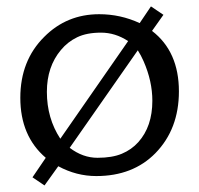

<svg xmlns="http://www.w3.org/2000/svg" viewBox="-20 -539 623 600"><path d="M280.8 11.2Q218.8 11.2 162.1 -19.5L119.1 40.5L81.5 15.1L123 -45.9Q43.5 -113.8 43.5 -233.4Q43.5 -349.6 118.2 -423.8Q188.5 -494.6 290 -494.6Q356.4 -494.6 416.5 -466.8L451.7 -519L490.7 -492.7L455.1 -442.4Q539.1 -377.9 539.1 -253.4Q539.1 -135.7 465.8 -60.5Q395.5 11.2 280.8 11.2ZM197.8 -77.1Q238.8 -45.9 284.7 -45.9Q330.6 -45.9 360.8 -58.6Q391.1 -71.3 412.1 -94.7Q456.1 -143.6 456.1 -224.1Q456.1 -285.2 428.7 -347.7Q420.4 -366.7 410.6 -381.8ZM380.4 -410.6Q340.3 -437 295.7 -437Q251 -437 221.2 -422.6Q191.4 -408.2 170.4 -382.8Q126.5 -330.6 126.5 -252Q126.5 -169.4 168.5 -105.5Z"/></svg>

Font: Habibi
Style: Regular
Weight: 400
Designer: Magnus Gaarde
Foundry: Magnus Gaarde
Version: Version 1.001